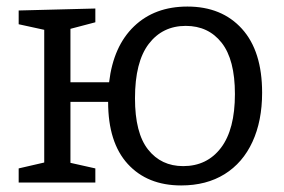

<svg xmlns="http://www.w3.org/2000/svg" viewBox="-20 -557 867 586"><path d="M37 0V-43L115 -61V-466L37 -483V-525L271 -531V-489L195 -469V-306H313Q326 -416 389 -476.5Q452 -537 552 -537Q657 -537 718.5 -469Q780 -401 780 -274Q780 -188 750.5 -124Q721 -60 665.5 -25.5Q610 9 533 9Q430 9 370 -56.5Q310 -122 310 -246H195V-60L271 -43V0ZM547 -478Q476 -478 434 -423Q392 -368 392 -257Q392 -151 432 -100.5Q472 -50 539 -50Q612 -50 654.5 -106Q697 -162 697 -270Q697 -375 656.5 -426.5Q616 -478 547 -478Z"/></svg>

Font: Bitter
Style: Regular
Weight: 400
Designer: Sol Matas, and Bitter project Authors
Foundry: Sol Matas
Version: Version 2.001